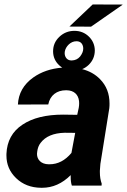

<svg xmlns="http://www.w3.org/2000/svg" viewBox="-20 -845 579 874"><path d="M295.9 -724.1 394.5 -723.6 539.1 -824.2 401.9 -824.7ZM442.4 0 442.9 -9.3C437.5 -23.9 434.6 -41 434.6 -61.5C434.6 -63.5 434.6 -65.4 434.6 -67.9L437 -99.1L477.5 -352.1C478.5 -359.9 478.5 -367.2 478.5 -374C478.5 -418.5 464.4 -455.1 435.1 -484.9C413.6 -506.8 386.7 -522 354 -530.3C365.2 -534.7 375 -541.5 383.8 -549.8C402.3 -567.9 411.6 -589.8 411.6 -616.2C411.1 -640.6 401.9 -661.6 384.3 -678.7C366.7 -695.8 344.7 -704.6 318.8 -704.6C292 -704.6 269 -695.3 250 -677.2C231 -659.2 221.7 -637.2 221.7 -611.8C221.7 -611.3 221.7 -610.4 221.7 -609.4C222.2 -585.4 231.4 -564.9 249 -548.3C253.4 -543.9 258.3 -540.5 263.2 -537.1C211.9 -533.2 168 -518.1 131.3 -492.2C86.9 -460.4 64 -419.4 61.5 -369.1L199.7 -369.6C208 -412.1 239.7 -434.1 279.8 -434.1C280.8 -434.1 282.2 -434.1 283.2 -434.1C315.9 -433.6 336.4 -415.5 339.8 -384.8C340.3 -381.3 340.3 -378.4 340.3 -375C340.3 -368.2 339.8 -361.3 338.4 -354L331.5 -322.3L267.1 -323.2C189.5 -323.2 127.9 -308.1 82 -277.3C35.6 -246.6 11.7 -202.1 9.3 -144.5C9.3 -142.1 9.3 -139.2 9.3 -136.7C9.3 -96.7 23.9 -62.5 53.2 -34.2C83 -5.4 120.6 9.3 167 9.8C168.5 9.8 170.4 9.8 171.9 9.8C219.7 9.8 263.2 -9.3 301.8 -47.9C301.8 -45.4 301.8 -43 301.8 -40.5C301.8 -24.9 303.2 -11.7 307.1 0ZM274.9 -609.9C276.9 -622.1 283.2 -633.3 293.5 -643.1C303.7 -652.3 314.9 -657.2 328.1 -657.2C344.7 -657.2 355 -648.4 358.4 -631.3C358.9 -628.9 358.9 -626 358.9 -623.5C358.9 -611.8 354 -600.1 344.7 -587.9C335 -576.2 322.3 -570.3 306.6 -569.8C306.2 -569.8 305.7 -569.8 305.2 -569.8C283.7 -569.8 274.4 -587.4 274.4 -603C274.4 -605.5 274.4 -607.4 274.9 -609.9ZM201.2 -97.2C166.5 -97.7 148.4 -118.7 148.4 -144.5C148.4 -147.5 148.9 -151.4 149.4 -154.8C151.4 -170.4 156.2 -183.6 164.6 -194.3C187 -224.1 223.6 -239.3 274.4 -240.7L322.3 -240.2L305.2 -148.9C276.4 -114.3 243.2 -97.2 205.6 -97.2C204.1 -97.2 202.6 -97.2 201.2 -97.2Z"/></svg>

Font: Roboto
Style: Bold Italic
Weight: 700
Italic angle: -12°
Designer: Google
Version: Version 2.137; 2017